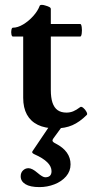

<svg xmlns="http://www.w3.org/2000/svg" viewBox="-20 -513 386 784"><path d="M74.7 -113.8V-363.8H32.7Q28.3 -363.8 26.6 -372.8Q24.9 -381.8 26.6 -390.9Q28.3 -399.9 32.7 -399.9Q52.2 -399.9 74.7 -413.3Q97.2 -426.8 115.7 -447.5Q134.3 -468.3 142.1 -489.3Q143.6 -493.2 150.4 -493.2Q157.2 -493.2 166 -490.2Q176.3 -487.3 181.9 -484.1Q187.5 -481 187.5 -476.1V-415H307.6Q312 -415 313.7 -402.1Q315.4 -389.2 313.7 -376.5Q312 -363.8 307.6 -363.8H187.5V-146Q187.5 -114.3 194.3 -93.8Q201.2 -73.2 215.3 -63.2Q229.5 -53.2 251.5 -53.2Q265.6 -53.2 278.6 -58.3Q291.5 -63.5 307.6 -75.7Q312 -79.1 320.1 -72.5Q328.1 -65.9 333 -56.6Q337.9 -47.4 334.5 -43.9Q305.2 -14.6 275.4 -1.7Q245.6 11.2 207 11.2Q164.1 11.2 134.5 -3.2Q105 -17.6 89.8 -45.4Q74.7 -73.2 74.7 -113.8ZM64.5 207Q64.5 191.9 74 182.9Q83.5 173.8 96.2 173.8Q111.3 173.8 133.3 192.9Q154.3 210.9 164.6 210.9Q190.4 210.9 190.4 186Q190.4 147.9 121.1 117.2Q111.3 112.8 111.3 107.9Q111.3 106.4 114.3 102.1L186.5 -4.9H239.7L198.2 51.8Q194.3 57.1 194.3 61Q194.3 66.9 207.5 73.2Q268.1 104.5 268.1 158.2Q268.1 186 249.8 207.3Q231.4 228.5 202.1 239.7Q172.9 251 141.1 251Q103 251 83.7 239Q64.5 227.1 64.5 207Z"/></svg>

Font: Junicode Two Beta VF
Style: Regular
Weight: 400
Designer: Peter S. Baker
Foundry: Briery Creek Software
Version: Version 1.031 beta; ttfautohint (v1.8.1.43-b0c9)